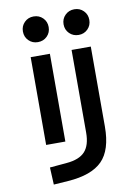

<svg xmlns="http://www.w3.org/2000/svg" viewBox="-104 -815 794 1115"><g transform="rotate(-10 293.0 -257.0)"><path d="M120.6 234.4 115.7 132.8 215.8 124Q290.5 117.7 324.2 81.1Q357.9 44.4 357.9 -30.3V-187.5H471.2V-45.9Q471.2 92.3 408.2 155.5Q345.2 218.8 206.1 228.5ZM116.7 0V-517.6H230V0ZM357.9 -170.9V-517.6H471.2V-170.9ZM173.8 -596.2Q141.6 -596.2 119.9 -617.9Q98.1 -639.6 98.1 -671.9Q98.1 -704.1 119.9 -725.8Q141.6 -747.6 173.8 -747.6Q206.5 -747.6 228.3 -725.8Q250 -704.1 250 -671.9Q250 -639.6 228.3 -617.9Q206.5 -596.2 173.8 -596.2ZM414.1 -596.2Q381.8 -596.2 359.9 -617.9Q337.9 -639.6 337.9 -671.9Q337.9 -704.1 359.9 -725.8Q381.8 -747.6 414.1 -747.6Q446.3 -747.6 468 -725.8Q489.7 -704.1 489.7 -671.9Q489.7 -639.6 468 -617.9Q446.3 -596.2 414.1 -596.2Z"/></g></svg>

Font: Cascadia Mono Medium
Style: Regular
Weight: 500
Monospace: yes
Designer: Aaron Bell
Foundry: Saja Typeworks
Version: Version 2407.024